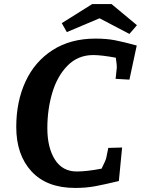

<svg xmlns="http://www.w3.org/2000/svg" viewBox="-20 -910 696 945"><path d="M60 -285Q60 -410 105.5 -508.5Q151 -607 239 -663.5Q327 -720 450 -720Q504 -720 545.5 -712Q587 -704 653 -686L617 -518L549 -522L555 -578Q556 -584 550 -626Q479 -639 439 -639Q364 -639 313 -587.5Q262 -536 237.5 -454Q213 -372 213 -279Q213 -184 250 -125Q287 -66 358 -66Q407 -66 480 -80Q500 -120 503 -133Q507 -149 513 -182L581 -184L565 -19Q494 -2 449 6.5Q404 15 350 15Q210 15 135 -66.5Q60 -148 60 -285ZM470 -820 309 -752 284 -796 434 -890H529L654 -786L617 -743Z"/></svg>

Font: Andada Pro ExtraBold
Style: Italic
Weight: 800
Italic angle: -6.99998°
Designer: Carolina Giovagnoli
Foundry: Huerta Tipografica
Version: Version 3.005; ttfautohint (v1.8.4)